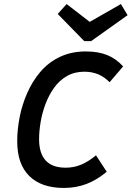

<svg xmlns="http://www.w3.org/2000/svg" viewBox="-20 -916 650 948"><path d="M296 12Q184 12 124.5 -47Q65 -106 65 -218Q65 -276 77 -337.5Q89 -399 114.5 -457Q140 -515 179.5 -561.5Q219 -608 275.5 -635Q332 -662 404 -662Q465 -662 509.5 -644Q554 -626 588 -588L521 -510Q471 -562 397 -562Q348 -562 310.5 -540.5Q273 -519 247 -482.5Q221 -446 204.5 -402Q188 -358 180.5 -313Q173 -268 173 -229Q173 -88 304 -88Q344 -88 379.5 -102.5Q415 -117 454 -149L507 -68Q458 -27 406.5 -7.5Q355 12 296 12ZM396 -713 265 -847 309 -896 423 -808 577 -896 610 -841 430 -713Z"/></svg>

Font: Sometype Mono SemiBold
Style: Italic
Weight: 600
Italic angle: -12°
Designer: Ryoichi Tsunekawa
Foundry: Dharma Type
Version: Version 1.001